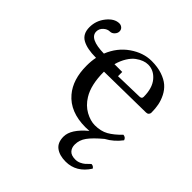

<svg xmlns="http://www.w3.org/2000/svg" viewBox="-169 -565 878 878"><g transform="rotate(45 270.5 -125.5)"><path d="M494.1 120.1Q452.6 185.1 383.8 185.1Q343.8 185.1 319.8 167.2Q295.9 149.4 295.9 110.8Q295.9 63 361.3 8.8Q353.5 9.8 336.9 9.8Q237.3 9.8 186 -50.8Q141.1 -103.5 141.1 -192.9Q141.1 -224.6 146.5 -249H145Q88.4 -249 57.1 -266.4Q25.9 -283.7 25.9 -327.1Q25.9 -369.1 52.7 -402.6Q79.6 -436 110.8 -436Q121.1 -436 129.2 -429Q137.2 -421.9 137.2 -410.2Q137.2 -398.9 127.9 -388.9Q118.7 -378.9 106 -378.9Q90.3 -378.9 76.2 -366Q62 -353 62 -335Q62 -290 158.2 -288.1Q182.6 -349.1 232.9 -384Q283.2 -418.9 336.9 -418.9Q375.5 -418.9 405 -408.9Q434.6 -398.9 452.9 -383.1Q471.2 -367.2 482.7 -344.5Q494.1 -321.8 498.5 -299.3Q502.9 -276.9 502.9 -251Q502.9 -243.7 498 -238.8Q493.2 -233.9 484.9 -233.9L216.8 -230Q216.8 -145 247.1 -96.2Q268.1 -62 299.8 -44.4Q332 -26.9 360.8 -26.9Q398.9 -26.9 426.3 -42.2Q453.6 -57.6 483.9 -88.9Q499.5 -87.4 503.9 -73.2Q475.6 -35.6 436.5 -14.6Q394.5 20.5 376.2 45.7Q357.9 70.8 357.9 100.1Q357.9 121.1 369.9 134Q381.8 147 408.2 147Q421.9 147 434.1 141.4Q446.3 135.7 453.6 129.4Q460.9 123 475.1 108.9Q487.8 108.9 494.1 120.1ZM226.6 -288.1H276.9V-268.1V-260.7L413.1 -264.2Q426.8 -264.6 426.8 -276.9Q426.8 -333.5 400.4 -364.7Q374 -396 336.9 -396Q323.2 -396 308.8 -390.6Q294.4 -385.3 278.6 -373.8Q262.7 -362.3 248.8 -340.1Q234.9 -317.9 226.6 -288.1Z"/></g></svg>

Font: Linux Libertine Display G
Style: Regular
Weight: 400
Designer: Philipp H. Poll
Foundry: Philipp H. Poll
Version: Version 5.0.9